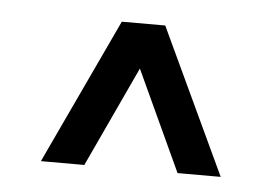

<svg xmlns="http://www.w3.org/2000/svg" viewBox="-31 -728 454 317"><g transform="rotate(5 195.5 -569.5)"><path d="M46.5 -448.5 159.5 -689.5H231.5L344.5 -448.5H273L196 -615L118.5 -448.5Z"/></g></svg>

Font: Big Shoulders Stencil Display
Style: Bold
Weight: 700
Designer: Patric King
Foundry: XO Type Co
Version: Version 1.000